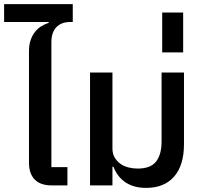

<svg xmlns="http://www.w3.org/2000/svg" viewBox="-39 -902 987 934"><path d="M214 0Q157 0 129.5 -29Q102 -58 102 -110V-654Q102 -684 110 -707Q118 -730 131 -746.5Q144 -763 161.5 -774Q179 -785 198 -791V-795H-19V-882H315V-795H303Q259 -795 235 -769.5Q211 -744 211 -697V-89H289V0Z M672 12Q637 12 610.5 3.5Q584 -5 565 -19.5Q546 -34 533 -52.5Q520 -71 513 -91H508V0H399V-549H508V-179Q508 -154 519 -135.5Q530 -117 547 -105Q564 -93 586 -87.5Q608 -82 631 -82Q694 -82 720.5 -116.5Q747 -151 747 -213V-549H856V-201Q856 -98 808 -43Q760 12 672 12Z M750 -841H852V-647H750Z"/></svg>

Font: IBM Plex Thai Medium
Style: Regular
Weight: 500
Designer: Mike Abbink, Paul van der Laan, Pieter van Rosmalen, Ben Mitchell, Mark Frömberg
Foundry: Bold Monday
Version: Version 1.0